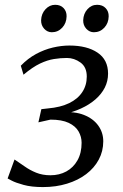

<svg xmlns="http://www.w3.org/2000/svg" viewBox="-20 -752 501 780"><path d="M154.5 8Q108 8 76 -0.8Q44 -9.5 27.5 -18.2Q11 -27 11 -27L39 -104Q59 -91 80 -76Q101 -61 126.8 -50.5Q152.5 -40 185 -40Q221 -40 249.5 -55.5Q278 -71 294.8 -100.8Q311.5 -130.5 311.5 -172Q311.5 -196.5 299.2 -218Q287 -239.5 259.2 -252.8Q231.5 -266 185 -266L136 -255L148 -308.5L174.5 -311.5Q226 -316 261 -333Q296 -350 314.2 -377.8Q332.5 -405.5 332.5 -441Q332.5 -479.5 307 -498Q281.5 -516.5 252 -516.5Q226 -516.5 199.2 -512.2Q172.5 -508 142.5 -493.8Q112.5 -479.5 75.5 -448.5L64.5 -485Q93 -514.5 126.2 -532.5Q159.5 -550.5 194.5 -558.8Q229.5 -567 262 -567Q333.5 -567 376.2 -538.2Q419 -509.5 419 -453Q419 -422.5 405.8 -396.2Q392.5 -370 368 -348.5Q343.5 -327 309 -311.2Q274.5 -295.5 232.5 -286.5L230.5 -295.5Q283.5 -300 321.2 -285Q359 -270 379.2 -241.8Q399.5 -213.5 399.5 -178Q399.5 -137.5 381.2 -103.5Q363 -69.5 330 -44.5Q297 -19.5 252.2 -5.8Q207.5 8 154.5 8ZM190.5 -621Q172.5 -621 159.5 -635.2Q146.5 -649.5 147 -670Q148 -696.5 164.8 -714.5Q181.5 -732.5 204 -732.5Q226 -732.5 238.5 -719Q251 -705.5 250.5 -685.5Q250 -658 232.8 -639.5Q215.5 -621 190.5 -621ZM361.5 -621Q343.5 -621 330.5 -635.2Q317.5 -649.5 318 -670Q319 -696.5 335.2 -714.5Q351.5 -732.5 374.5 -732.5Q396.5 -732.5 409.2 -719Q422 -705.5 421.5 -685.5Q421 -658 403.8 -639.5Q386.5 -621 361.5 -621Z"/></svg>

Font: Merriweather 7pt Light
Style: Italic
Weight: 300
Italic angle: -7.8°
Designer: Eben Sorkin
Foundry: Eben Sorkin
Version: Version 2.200;gftools[0.9.31]